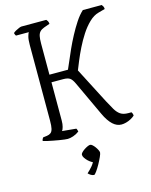

<svg xmlns="http://www.w3.org/2000/svg" viewBox="-137 -791 880 1121"><g transform="rotate(-15 303.5 -230.5)"><path d="M196 0Q190 0 176.5 -1.5Q163 -3 145.5 -6Q128 -9 109.5 -12.5Q91 -16 75.5 -19.5Q60 -23 51 -26Q51 -33 54 -38Q57 -43 59 -46L83 -49Q97 -51 106 -58Q115 -65 119 -81.5Q123 -98 123 -130V-587Q123 -620 128 -638Q133 -656 137 -661H60Q57 -663 54.5 -670Q52 -677 52 -678Q56 -683 66.5 -689Q77 -695 88 -699.5Q99 -704 104 -704H254Q258 -700 261.5 -694Q265 -688 266 -677L230 -664Q214 -658 205 -648.5Q196 -639 192.5 -622.5Q189 -606 189 -577V-390H301Q309 -407 321.5 -437Q334 -467 350.5 -503.5Q367 -540 387 -577.5Q407 -615 429 -648.5Q451 -682 475 -704H589Q592 -701 596 -694Q600 -687 600 -677L560 -666Q530 -658 502.5 -631.5Q475 -605 452 -569.5Q429 -534 410 -495.5Q391 -457 377.5 -424Q364 -391 356 -371L467 -156Q484 -124 497.5 -101Q511 -78 528.5 -66Q546 -54 576 -54H595Q597 -51 599.5 -45.5Q602 -40 602 -32Q592 -23 578 -15.5Q564 -8 549 -4Q534 0 521 0Q507 0 494 -5.5Q481 -11 469 -22Q457 -33 445 -50.5Q433 -68 422 -92L325 -300Q313 -326 300 -335Q287 -344 260 -344H189V-113Q189 -91 184.5 -75Q180 -59 175 -53L259 -45Q261 -43 263 -37Q265 -31 266 -26Q249 -13 229.5 -6.5Q210 0 196 0ZM290 243Q281 243 271 237Q261 231 255 224Q270 211 285.5 193Q301 175 307 157L317 173Q308 173 296.5 166.5Q285 160 275 150.5Q265 141 258 130.5Q251 120 251 111Q251 105 258 97.5Q265 90 275.5 83Q286 76 296 71.5Q306 67 312 67Q318 67 325.5 73.5Q333 80 340 89.5Q347 99 352 109Q357 119 357 125Q357 132 348.5 151Q340 170 328 191.5Q316 213 305 228Q294 243 290 243Z"/></g></svg>

Font: Texturina Medium 12pt Thin
Style: Regular
Weight: 250
Version: Version 1.002